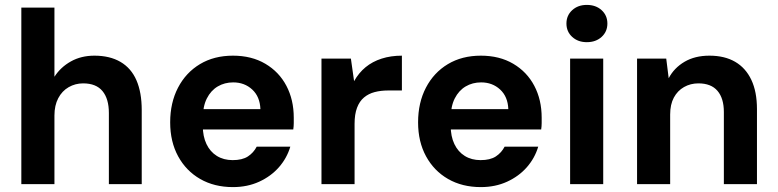

<svg xmlns="http://www.w3.org/2000/svg" viewBox="-20 -751 3171 783"><path d="M67 0V-720H202V-438Q227 -477 269 -500.5Q311 -524 365 -524Q428 -524 471.5 -498.5Q515 -473 536.5 -423.5Q558 -374 558 -302V0H424V-290Q424 -348 398 -379.5Q372 -411 319 -411Q287 -411 260 -395.5Q233 -380 217.5 -350.5Q202 -321 202 -280V0Z M930 12Q854 12 796.5 -21Q739 -54 706.5 -113.5Q674 -173 674 -252Q674 -332 706 -393.5Q738 -455 795.5 -489.5Q853 -524 930 -524Q1006 -524 1062 -491Q1118 -458 1148 -401Q1178 -344 1178 -271Q1178 -261 1178 -249Q1178 -237 1176 -223H770V-306H1042Q1040 -357 1008.5 -386Q977 -415 931 -415Q896 -415 868 -398.5Q840 -382 823.5 -349.5Q807 -317 807 -267V-238Q807 -195 822 -163.5Q837 -132 864.5 -115Q892 -98 929 -98Q968 -98 991 -113Q1014 -128 1027 -153H1164Q1150 -106 1117.5 -69Q1085 -32 1037 -10Q989 12 930 12Z M1291 0V-512H1411L1424 -420Q1443 -454 1471 -477Q1499 -500 1536.5 -512Q1574 -524 1619 -524V-382H1562Q1533 -382 1508 -375.5Q1483 -369 1464.5 -353.5Q1446 -338 1436 -311.5Q1426 -285 1426 -246V0Z M1941 12Q1865 12 1807.5 -21Q1750 -54 1717.5 -113.5Q1685 -173 1685 -252Q1685 -332 1717 -393.5Q1749 -455 1806.5 -489.5Q1864 -524 1941 -524Q2017 -524 2073 -491Q2129 -458 2159 -401Q2189 -344 2189 -271Q2189 -261 2189 -249Q2189 -237 2187 -223H1781V-306H2053Q2051 -357 2019.5 -386Q1988 -415 1942 -415Q1907 -415 1879 -398.5Q1851 -382 1834.5 -349.5Q1818 -317 1818 -267V-238Q1818 -195 1833 -163.5Q1848 -132 1875.5 -115Q1903 -98 1940 -98Q1979 -98 2002 -113Q2025 -128 2038 -153H2175Q2161 -106 2128.5 -69Q2096 -32 2048 -10Q2000 12 1941 12Z M2305 0V-512H2440V0ZM2373 -579Q2337 -579 2313.5 -600.5Q2290 -622 2290 -655Q2290 -688 2313.5 -709.5Q2337 -731 2373 -731Q2410 -731 2433.5 -709.5Q2457 -688 2457 -655Q2457 -622 2433.5 -600.5Q2410 -579 2373 -579Z M2578 0V-512H2697L2707 -432Q2729 -474 2771.5 -499Q2814 -524 2873 -524Q2935 -524 2978 -499Q3021 -474 3044 -425.5Q3067 -377 3067 -306V0H2932V-294Q2932 -350 2906 -380.5Q2880 -411 2828 -411Q2796 -411 2769.5 -396Q2743 -381 2728 -353Q2713 -325 2713 -284V0Z"/></svg>

Font: DM Sans 12pt
Style: Bold
Weight: 700
Version: Version 4.004;gftools[0.9.30]